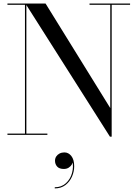

<svg xmlns="http://www.w3.org/2000/svg" viewBox="-20 -770 784 1096"><path d="M130.5 -750V-7.5H250.5V0H22.5V-7.5H122.5V-742.5H22.5V-750ZM722.5 -750V-742.5H617.5V10H607.5L125 -750H240L609.5 -153V-742.5H491V-750ZM292.5 305.5V299Q330.5 299 356 276Q381.5 253 391.2 217.5Q401 182 392.5 146.5H395Q396.5 157 390.5 168Q384.5 179 372.5 186.8Q360.5 194.5 344.5 194.5Q318.5 194.5 306.2 180.8Q294 167 294 147.5Q294 134 301 123.2Q308 112.5 320.2 106.2Q332.5 100 347.5 100Q371 100 387.2 120.5Q403.5 141 403.5 179Q403.5 209.5 390.8 238.5Q378 267.5 353.2 286.5Q328.5 305.5 292.5 305.5Z"/></svg>

Font: Bodoni Moda 28pt
Style: Regular
Weight: 400
Designer: Owen Earl
Foundry: indestructible type
Version: Version 2.005